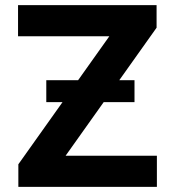

<svg xmlns="http://www.w3.org/2000/svg" viewBox="-20 -727 681 747"><path d="M51.4 -87.8 405.3 -585.8H50.2V-707H589.2V-619.2L235.3 -121.2H590.4V0H51.4ZM160.1 -415.1H503.3V-329.7H160.1Z"/></svg>

Font: Pretendard Std Variable
Style: Regular
Weight: 400
Designer: Base glyphs from Inter by Rasmus Andersson; Hangeul glyphs from Noto Sans CJK(Source Han Sans) by Jang Soo-young and Kan
Foundry: Kil Hyung-jin
Version: Version 1.309;Glyphs 3.2 (3225)